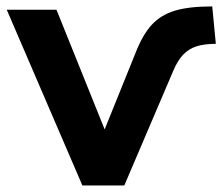

<svg xmlns="http://www.w3.org/2000/svg" viewBox="-20 -569 682 589"><path d="M0.7 -539.1H153.3L318.6 -128.4H283.4L396 -407.2Q418.2 -463.6 446 -493.5Q473.9 -523.4 517 -536.4Q560.1 -549.3 631.1 -549.3L642.1 -434.6Q605.7 -434.3 582.5 -426.8Q559.3 -419.2 542 -401.4Q524.7 -383.5 510.7 -349.9L361.3 0H232.7Z"/></svg>

Font: Min Sans VF VF
Style: Regular
Weight: 400
Designer: Jinseong-Kim, NotoSansCJK, Nunito
Foundry: Jinseong-Kim
Version: Version 1.420;Glyphs 3.1.2 (3151)